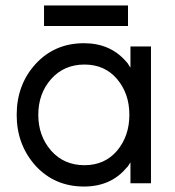

<svg xmlns="http://www.w3.org/2000/svg" viewBox="-20 -670 641 702"><path d="M141 -575H448V-650H141ZM457 -500V-423Q453 -428 450 -433.5Q447 -439 442 -444Q384 -512 287 -512Q180 -512 110 -436Q41 -360 41 -250Q41 -141 110 -64Q180 12 287 12Q385 12 442 -56Q447 -60 450 -65.5Q453 -71 457 -76V0H532V-500ZM289 -434Q363 -434 408 -381Q430 -355 441.5 -322.5Q453 -290 453 -250Q453 -211 441.5 -178Q430 -145 408 -119Q363 -66 289 -66Q214 -66 167 -119Q120 -173 120 -250Q120 -328 167 -381Q214 -434 289 -434Z"/></svg>

Font: Unageo
Style: Regular
Weight: 400
Designer: Richard Sepsi
Foundry: Richard Sepsi
Version: Version 2.000